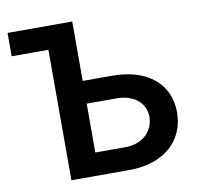

<svg xmlns="http://www.w3.org/2000/svg" viewBox="-81 -811 922 894"><g transform="rotate(-10 380.5 -363.5)"><path d="M457.7 -446.4Q520.2 -446.4 569.8 -430.8Q619.3 -415.1 653.8 -386.5Q688.2 -358 706.5 -317.3Q724.8 -276.6 724.8 -226.6Q724.8 -176.5 706.5 -134.8Q688.2 -93 653.8 -63Q619.3 -33 569.8 -16.5Q520.2 0 457.7 0H185.4V-616.8H11.7V-727.3H317.5V-446.4ZM317.5 -108H457.7Q490.8 -108 516.3 -117.7Q541.9 -127.5 559.1 -144Q576.3 -160.5 585.4 -182.4Q594.5 -204.2 594.5 -228Q594.5 -251.1 585.4 -271.3Q576.3 -291.5 559.1 -306.6Q541.9 -321.7 516.3 -330.4Q490.8 -339.1 457.7 -339.1H317.5Z"/></g></svg>

Font: Interop SemBd
Style: Regular
Weight: 600
Designer: Rasmus Andersson, Google, Jang Haemin
Foundry: jhaemin
Version: Version 1.008